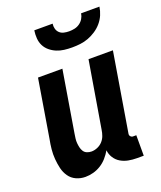

<svg xmlns="http://www.w3.org/2000/svg" viewBox="-138 -829 777 925"><g transform="rotate(-20 250.0 -366.0)"><path d="M140 8Q115 8 93 -2Q71 -12 57.5 -31.5Q44 -51 38.5 -74.5Q33 -98 31 -123Q29 -148 31.5 -173Q34 -198 39 -223L88 -520H213L161 -206Q159 -194 157.5 -182Q156 -170 157 -158.5Q158 -147 160.5 -136Q163 -125 169 -115.5Q175 -106 186 -101.5Q197 -97 209 -97Q224 -97 239.5 -103.5Q255 -110 266 -122Q277 -134 282.5 -149Q288 -164 290 -179L347 -520H472L405 -116Q404 -108 409 -102.5Q414 -97 421 -97H438V8H403Q381 8 360 4Q339 0 321 -10.5Q303 -21 291.5 -39Q280 -57 278 -78Q267 -59 252.5 -42.5Q238 -26 219.5 -14.5Q201 -3 180.5 2.5Q160 8 140 8ZM293 -600Q272 -600 252 -602.5Q232 -605 214 -612.5Q196 -620 181 -632.5Q166 -645 157.5 -662Q149 -679 147.5 -699Q146 -719 149 -740H243Q241 -726 244.5 -713.5Q248 -701 257 -692.5Q266 -684 279 -681Q292 -678 306 -678Q320 -678 334 -681Q348 -684 360 -692.5Q372 -701 379.5 -713.5Q387 -726 389 -740H483Q480 -719 471.5 -699Q463 -679 448.5 -662Q434 -645 415 -632.5Q396 -620 376 -612.5Q356 -605 335 -602.5Q314 -600 293 -600Z"/></g></svg>

Font: Iosevka Curly Extrabold
Style: Italic
Weight: 800
Italic angle: -9°
Monospace: yes
Designer: Belleve Invis
Foundry: Belleve Invis
Version: Version 22.1.2; ttfautohint (v1.8.4)